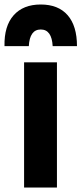

<svg xmlns="http://www.w3.org/2000/svg" viewBox="-47 -816 362 853"><path d="M206 -539V17H60V-539ZM295 -611H187Q183 -685 134 -685Q85 -685 81 -611H-27Q-29 -700 13.5 -748Q56 -796 134 -796Q212 -796 253.5 -748.5Q295 -701 295 -611Z"/></svg>

Font: Repo
Style: Bold
Weight: 700
Designer: Stefan Peev
Foundry: Context Ltd
Version: Version 001.000